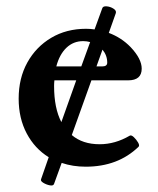

<svg xmlns="http://www.w3.org/2000/svg" viewBox="-20 -516 500 607"><path d="M151 65Q149 72 138 70Q127 68 117 62Q107 56 110 50L134 -19Q90 -46 64.5 -94Q39 -142 39 -204Q39 -269 66.5 -318.5Q94 -368 142 -396.5Q190 -425 252 -425Q266 -425 279 -423L303 -489Q305 -497 317 -496Q329 -495 339 -488.5Q349 -482 346 -474L324 -412Q364 -397 393 -367Q428 -330 428 -299Q428 -262 385 -262H269L207 -89Q241 -60 295 -60Q344 -60 390 -87Q395 -90 403 -82.5Q411 -75 416.5 -65.5Q422 -56 418 -52Q353 11 251 11Q210 11 175 -1ZM243 -386Q212 -386 190 -365Q168 -344 158 -306H237L265 -383Q254 -386 243 -386ZM319 -318Q319 -341 304 -359L285 -306H303Q319 -306 319 -318ZM151 -244Q151 -174 174 -130L221 -262H152Q151 -253 151 -244Z"/></svg>

Font: Junicode SmExp
Style: Bold
Weight: 700
Width: 6
Designer: Peter S. Baker
Version: Version 2.205; ttfautohint (v1.8.4)